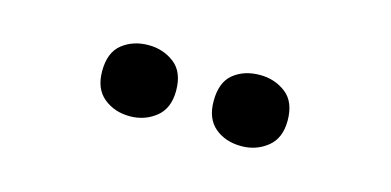

<svg xmlns="http://www.w3.org/2000/svg" viewBox="-30 -848 664 326"><g transform="rotate(15 301.5 -685.5)"><path d="M334 -685Q334 -654 352.5 -638.5Q371 -623 399 -623Q425 -623 444.5 -638.5Q464 -654 464 -685Q464 -718 444.5 -733Q425 -748 399 -748Q371 -748 352.5 -733Q334 -718 334 -685ZM138 -685Q138 -654 157 -638.5Q176 -623 203 -623Q229 -623 248.5 -638.5Q268 -654 268 -685Q268 -718 248.5 -733Q229 -748 203 -748Q176 -748 157 -733Q138 -718 138 -685Z"/></g></svg>

Font: Noto Sans UI
Style: Bold
Weight: 700
Designer: Monotype Design Team
Foundry: Monotype Imaging Inc.
Version: Version 1.901